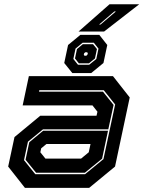

<svg xmlns="http://www.w3.org/2000/svg" viewBox="-20 -908 693 928"><path d="M100.5 0 19.5 -103 50 -245.5 174.5 -348.5H446.5L451 -368L427 -398.5H89.5L119.5 -540H526L607 -437L536 -103L411 0ZM154.5 -73 103.5 -136 121.5 -220.5 188.5 -276H502L473.5 -141L390 -73ZM150.5 -66H391L480 -139L536.5 -403L481.5 -472H170L168.5 -465H477.5L529 -401L503.5 -283H188L115 -223L96 -134ZM199.5 -141.5H372L409 -172L417.5 -212H204.5L179 -191L175 -172ZM329.5 -555 290.5 -603.5 309 -690.5 368.5 -739.5H460L498.5 -690.5L480 -603.5L421 -555ZM357 -595H411L445.5 -623L456 -673L433.5 -701.5H379.5L345 -673L334.5 -623ZM361 -602 342.5 -625.5 352 -671 380.5 -694.5H429.5L448.5 -671L439 -625.5L410 -602ZM388.5 -638.5H397L402.5 -643.5L404.5 -651L401 -655.5H392.5L387 -651L385 -643.5ZM359.5 -755.5 509.5 -887.5H653L483 -755.5ZM459 -789.5H466L540 -852.5H532.5Z"/></svg>

Font: Tourney Thin ExtraBold
Style: Italic
Weight: 800
Italic angle: -12°
Version: Version 1.015